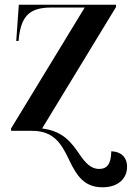

<svg xmlns="http://www.w3.org/2000/svg" viewBox="-20 -556 560 816"><path d="M416 240C483 240 520 202 520 153C520 110 492 88 453 87C452 140 436 162 401 162C369 162 345 141 314 94C283 50 248 1 159 -10L473 -526V-536H60L49 -382H59L61 -402C73 -492 110 -524 199 -524H340L27 -10V0H116C207 0 240 52 274 124C307 194 340 240 416 240Z"/></svg>

Font: Noto Serif Display SemiBold
Style: Regular
Weight: 600
Designer: Monotype Design Team
Foundry: Monotype Imaging Inc.
Version: Version 2.009